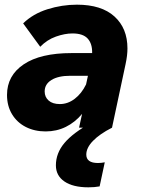

<svg xmlns="http://www.w3.org/2000/svg" viewBox="-20 -546 605 821"><path d="M318 0 331 -59Q301 -23 261.5 -3.5Q222 16 175 16Q128 16 90.5 -3Q53 -22 31.5 -57.5Q10 -93 10 -140Q10 -223 81.5 -271Q153 -319 286 -319H374Q375 -359 355 -381Q335 -403 290 -403Q257 -403 219 -389.5Q181 -376 152 -346L79 -446Q121 -487 183 -506.5Q245 -526 309 -526Q414 -526 469.5 -475.5Q525 -425 525 -339Q525 -309 517 -272L459 0ZM236 -101Q270 -101 299.5 -123.5Q329 -146 348 -185L356 -222H281Q229 -222 200 -204Q171 -186 171 -155Q171 -131 188 -116Q205 -101 236 -101ZM428 148 406 251Q385 255 358 255Q292 255 255.5 230Q219 205 219 161Q219 109 255.5 65.5Q292 22 372 -22L459 0Q406 27 377.5 56.5Q349 86 349 115Q349 151 399 151Q413 151 428 148Z"/></svg>

Font: Wix Madefor Text ExtraBold
Style: Italic
Weight: 800
Italic angle: -12°
Designer: Dalton Maag Ltd
Foundry: Dalton Maag Ltd
Version: Version 3.100